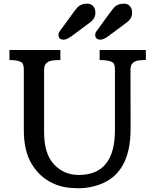

<svg xmlns="http://www.w3.org/2000/svg" viewBox="-20 -1001 829 1031"><path d="M30.8 0ZM403.3 -61.5Q597.2 -61.5 597.2 -302.2V-625.5Q597.2 -657.2 586.4 -665Q566.9 -678.7 515.1 -678.7V-732.4H763.2V-678.7Q716.8 -678.7 702.6 -669.7Q688.5 -660.6 684.6 -650.4Q680.7 -640.1 680.7 -625.5L681.2 -307.6Q681.2 -67.9 511.2 -8.8Q457 9.8 406.7 9.8Q356.4 9.8 322.5 2.7Q288.6 -4.4 257.3 -20Q189 -54.2 148.4 -123.5Q107.9 -192.9 107.9 -302.7V-625.5Q107.9 -656.7 97.2 -665Q79.1 -678.7 30.8 -678.7V-732.4H304.2V-678.7Q254.9 -678.7 240 -669.7Q225.1 -660.6 220.9 -650.4Q216.8 -640.1 216.8 -625.5V-292.5Q216.8 -174.8 270 -118.2Q323.2 -61.5 403.3 -61.5ZM563.5 -808.1Q536.1 -788.1 520.5 -788.1Q491.2 -788.1 491.2 -813.5Q491.2 -824.7 500 -835.9L560.1 -918.5Q585.9 -954.6 595.2 -963.4Q614.3 -981.4 644.5 -981.4Q676.3 -981.4 686.5 -952.1Q689.5 -943.4 689.5 -932.1Q689.5 -901.9 661.1 -880.9ZM366.2 -808.1Q338.9 -788.1 323.2 -788.1Q293.9 -788.1 293.9 -813.5Q293.9 -824.7 302.7 -835.9L362.8 -918.5Q388.7 -954.6 397.9 -963.4Q417 -981.4 447.3 -981.4Q479 -981.4 489.3 -952.1Q492.2 -943.4 492.2 -932.1Q492.2 -901.9 463.9 -880.9Z"/></svg>

Font: Arbutus Slab
Style: Regular
Weight: 400
Designer: Karolina Lach
Foundry: Karolina Lach
Version: Version 1.001; ttfautohint (v0.92) -l 10 -r 16 -G 200 -x 7 -